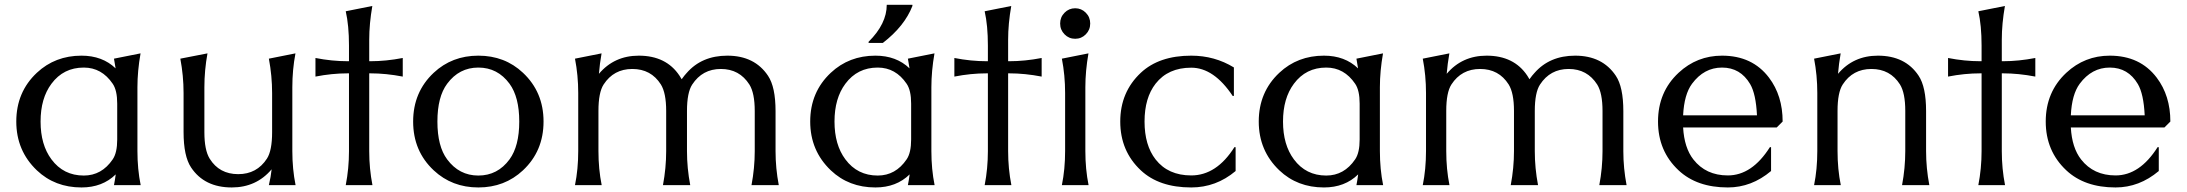

<svg xmlns="http://www.w3.org/2000/svg" viewBox="-20 -782 9236 811"><path d="M574.2 0H461.4Q465.8 -22 468.8 -45.4Q412.6 9.8 324.2 9.8Q211.9 9.8 135.7 -62.5Q48.8 -145.5 48.8 -268.6Q48.8 -393.1 135.7 -474.6Q212.9 -546.9 324.2 -546.9Q412.6 -546.9 468.3 -493.2Q465.3 -514.2 461.4 -534.2L573.7 -556.6Q560.5 -481.9 560.5 -413.6V-144Q560.5 -67.4 574.2 0ZM334 -40.5Q409.7 -40.5 456.1 -108.9Q475.1 -136.7 475.1 -192.9V-344.2Q475.1 -400.4 456.1 -428.2Q409.7 -496.6 334 -496.6Q248 -496.6 197.3 -428.2Q151.4 -366.7 151.4 -268.6Q151.4 -170.4 197.3 -108.9Q248 -40.5 334 -40.5Z M1228.5 0Q1228.5 0 1115.7 0Q1124 -34.7 1127.4 -66.9Q1062.5 9.8 959 9.8Q843.3 9.8 787.1 -74.7Q755.4 -122.1 755.4 -224.1V-389.2Q755.4 -461.9 741.7 -534.2L856.4 -556.6Q843.3 -484.9 843.3 -413.6V-223.6Q843.3 -147.9 865.7 -111.8Q906.2 -46.4 986.3 -46.4Q1064.9 -46.4 1107.4 -111.8Q1129.4 -145.5 1129.4 -223.6V-388.7Q1129.4 -461.4 1115.7 -534.2L1228 -556.6Q1214.8 -487.3 1214.8 -413.6V-144Q1214.8 -67.9 1228.5 0Z M1440.4 0Q1454.1 -70.3 1454.1 -143.6V-472.2H1449.2Q1381.8 -472.2 1312.5 -458.5V-537.1Q1381.3 -523.4 1449.2 -523.4H1454.1V-589.8Q1454.1 -674.3 1440.4 -734.4L1552.7 -756.8Q1539.6 -681.2 1539.6 -614.7V-523.4H1544.4Q1610.8 -523.4 1681.2 -537.1V-458.5Q1610.4 -472.2 1544.4 -472.2H1539.6V-143.6Q1539.6 -69.8 1553.2 0Z M1812 -62.5Q1725.1 -144 1725.1 -268.6Q1725.1 -393.1 1812 -474.6Q1889.2 -546.9 2000.5 -546.9Q2112.3 -546.9 2189 -474.6Q2275.9 -393.1 2275.9 -268.6Q2275.9 -144 2189 -62.5Q2111.8 9.8 2000.5 9.8Q1889.2 9.8 1812 -62.5ZM2000.5 -40.5Q2082 -40.5 2132.3 -108.9Q2173.3 -165 2173.3 -268.6Q2173.3 -372.1 2132.3 -428.2Q2082 -496.6 2000.5 -496.6Q1919.4 -496.6 1868.7 -428.2Q1827.6 -373 1827.6 -268.6Q1827.6 -164.1 1868.7 -108.9Q1919.4 -40.5 2000.5 -40.5Z M2408.7 0Q2422.4 -66.9 2422.4 -144V-389.2Q2422.4 -463.9 2408.7 -534.2L2521 -556.6Q2513.2 -512.2 2509.8 -470.2Q2574.7 -546.9 2678.2 -546.9Q2793.9 -546.9 2850.1 -462.4Q2855 -455.1 2859.4 -447.3Q2871.6 -464.4 2880.4 -473.6Q2944.3 -546.9 3052.2 -546.9Q3167.5 -546.9 3224.1 -461.9Q3255.9 -414.6 3255.9 -312.5V-143.1Q3255.9 -71.8 3269.5 0H3154.3Q3168 -72.3 3168 -143.6V-313Q3168 -388.7 3145.5 -424.8Q3103.5 -490.7 3024.9 -490.7Q2946.8 -490.7 2903.8 -424.8Q2881.8 -391.1 2881.8 -313V-143.6Q2881.8 -71.8 2895.5 0H2780.3Q2793.9 -72.3 2793.9 -144V-313.5Q2793.9 -389.2 2771.5 -425.3Q2730 -490.7 2650.9 -490.7Q2572.3 -490.7 2529.8 -425.3Q2507.8 -391.6 2507.8 -313.5V-144Q2507.8 -67.4 2521.5 0Z M3834 -761.7V-756.8Q3800.8 -671.4 3709 -600.6H3648.9V-605.5Q3725.6 -681.6 3725.6 -761.7ZM3927.7 0H3814.9Q3819.3 -22 3822.3 -45.4Q3766.1 9.8 3677.7 9.8Q3565.4 9.8 3489.3 -62.5Q3402.3 -145.5 3402.3 -268.6Q3402.3 -393.1 3489.3 -474.6Q3566.4 -546.9 3677.7 -546.9Q3766.1 -546.9 3821.8 -493.2Q3818.8 -514.2 3814.9 -534.2L3927.2 -556.6Q3914.1 -481.9 3914.1 -413.6V-144Q3914.1 -67.4 3927.7 0ZM3687.5 -40.5Q3763.2 -40.5 3809.6 -108.9Q3828.6 -136.7 3828.6 -192.9V-344.2Q3828.6 -400.4 3809.6 -428.2Q3763.2 -496.6 3687.5 -496.6Q3601.6 -496.6 3550.8 -428.2Q3504.9 -366.7 3504.9 -268.6Q3504.9 -170.4 3550.8 -108.9Q3601.6 -40.5 3687.5 -40.5Z M4139.2 0Q4152.8 -70.3 4152.8 -143.6V-472.2H4147.9Q4080.6 -472.2 4011.2 -458.5V-537.1Q4080.1 -523.4 4147.9 -523.4H4152.8V-589.8Q4152.8 -674.3 4139.2 -734.4L4251.5 -756.8Q4238.3 -681.2 4238.3 -614.7V-523.4H4243.2Q4309.6 -523.4 4379.9 -537.1V-458.5Q4309.1 -472.2 4243.2 -472.2H4238.3V-143.6Q4238.3 -69.8 4252 0Z M4476.6 -728.3Q4495.1 -747.1 4521.5 -747.1Q4547.9 -747.1 4566.4 -728.3Q4585 -709.5 4585 -682.6Q4585 -655.8 4566.4 -637Q4547.9 -618.2 4521.5 -618.2Q4495.1 -618.2 4476.6 -637Q4458 -655.8 4458 -682.6Q4458 -709.5 4476.6 -728.3ZM4465.3 0Q4479 -66.9 4479 -144V-389.2Q4479 -463.9 4465.3 -534.2L4577.6 -556.6Q4564.5 -481.9 4564.5 -413.6V-144Q4564.5 -67.4 4578.1 0Z M5011.7 9.8Q4876 9.8 4798.8 -62.5Q4711.9 -144 4711.9 -268.6Q4711.9 -393.1 4798.8 -474.6Q4876 -546.9 5011.7 -546.9Q5110.4 -546.9 5191.9 -497.1V-377L5187 -376.5Q5107.4 -496.1 5011.7 -496.1Q4914.1 -496.1 4861.3 -428.7Q4814.5 -368.7 4814.5 -268.6Q4814.5 -168.5 4861.3 -108.4Q4914.1 -41 5011.7 -41Q5118.7 -41 5194.3 -160.6L5199.2 -160.2V-59.6Q5116.7 9.8 5011.7 9.8Z M5822.3 0H5709.5Q5713.9 -22 5716.8 -45.4Q5660.6 9.8 5572.3 9.8Q5460 9.8 5383.8 -62.5Q5296.9 -145.5 5296.9 -268.6Q5296.9 -393.1 5383.8 -474.6Q5460.9 -546.9 5572.3 -546.9Q5660.6 -546.9 5716.3 -493.2Q5713.4 -514.2 5709.5 -534.2L5821.8 -556.6Q5808.6 -481.9 5808.6 -413.6V-144Q5808.6 -67.4 5822.3 0ZM5582 -40.5Q5657.7 -40.5 5704.1 -108.9Q5723.1 -136.7 5723.1 -192.9V-344.2Q5723.1 -400.4 5704.1 -428.2Q5657.7 -496.6 5582 -496.6Q5496.1 -496.6 5445.3 -428.2Q5399.4 -366.7 5399.4 -268.6Q5399.4 -170.4 5445.3 -108.9Q5496.1 -40.5 5582 -40.5Z M5989.7 0Q6003.4 -66.9 6003.4 -144V-389.2Q6003.4 -463.9 5989.7 -534.2L6102.1 -556.6Q6094.2 -512.2 6090.8 -470.2Q6155.8 -546.9 6259.3 -546.9Q6375 -546.9 6431.2 -462.4Q6436 -455.1 6440.4 -447.3Q6452.6 -464.4 6461.4 -473.6Q6525.4 -546.9 6633.3 -546.9Q6748.5 -546.9 6805.2 -461.9Q6836.9 -414.6 6836.9 -312.5V-143.1Q6836.9 -71.8 6850.6 0H6735.4Q6749 -72.3 6749 -143.6V-313Q6749 -388.7 6726.6 -424.8Q6684.6 -490.7 6606 -490.7Q6527.8 -490.7 6484.9 -424.8Q6462.9 -391.1 6462.9 -313V-143.6Q6462.9 -71.8 6476.6 0H6361.3Q6375 -72.3 6375 -144V-313.5Q6375 -389.2 6352.5 -425.3Q6311 -490.7 6231.9 -490.7Q6153.3 -490.7 6110.8 -425.3Q6088.9 -391.6 6088.9 -313.5V-144Q6088.9 -67.4 6102.5 0Z M7278.3 9.8Q7147.5 9.8 7070.3 -62.5Q6983.4 -144 6983.4 -268.6Q6983.4 -393.6 7070.3 -474.6Q7147.9 -546.9 7253.9 -546.9Q7381.8 -546.9 7452.1 -454.1Q7509.8 -377.9 7509.8 -268.6L7484.9 -243.7H7089.4Q7094.2 -157.7 7132.8 -108.4Q7185.5 -41 7278.3 -41Q7380.4 -41 7456.1 -160.6L7460.9 -160.2V-59.6Q7378.4 9.8 7278.3 9.8ZM7089.4 -294.9H7401.4Q7397 -385.3 7372.6 -426.8Q7331.5 -496.6 7253.9 -496.6Q7177.7 -496.6 7127 -428.2Q7093.8 -383.3 7089.4 -294.9Z M7642.6 0Q7656.2 -66.9 7656.2 -144V-389.2Q7656.2 -463.9 7642.6 -534.2L7754.9 -556.6Q7747.1 -512.2 7743.7 -470.2Q7808.6 -546.9 7912.1 -546.9Q8027.8 -546.9 8084 -462.4Q8115.7 -415 8115.7 -313V-143.6Q8115.7 -71.8 8129.4 0H8014.2Q8027.8 -72.3 8027.8 -144V-313.5Q8027.8 -389.2 8005.4 -425.3Q7963.9 -490.7 7884.8 -490.7Q7806.2 -490.7 7763.7 -425.3Q7741.7 -391.6 7741.7 -313.5V-144Q7741.7 -67.4 7755.4 0Z M8336.4 0Q8350.1 -70.3 8350.1 -143.6V-472.2H8345.2Q8277.8 -472.2 8208.5 -458.5V-537.1Q8277.3 -523.4 8345.2 -523.4H8350.1V-589.8Q8350.1 -674.3 8336.4 -734.4L8448.7 -756.8Q8435.5 -681.2 8435.5 -614.7V-523.4H8440.4Q8506.8 -523.4 8577.1 -537.1V-458.5Q8506.3 -472.2 8440.4 -472.2H8435.5V-143.6Q8435.5 -69.8 8449.2 0Z M8916 9.8Q8785.2 9.8 8708 -62.5Q8621.1 -144 8621.1 -268.6Q8621.1 -393.6 8708 -474.6Q8785.6 -546.9 8891.6 -546.9Q9019.5 -546.9 9089.8 -454.1Q9147.5 -377.9 9147.5 -268.6L9122.6 -243.7H8727.1Q8731.9 -157.7 8770.5 -108.4Q8823.2 -41 8916 -41Q9018.1 -41 9093.8 -160.6L9098.6 -160.2V-59.6Q9016.1 9.8 8916 9.8ZM8727.1 -294.9H9039.1Q9034.7 -385.3 9010.3 -426.8Q8969.2 -496.6 8891.6 -496.6Q8815.4 -496.6 8764.6 -428.2Q8731.4 -383.3 8727.1 -294.9Z"/></svg>

Font: Classica
Style: Book
Weight: 400
Designer: Wojciech Kalinowski "wmk69" (wmk69@o2.pl)
Foundry: Wojciech Kalinowski "wmk69" (wmk69@o2.pl)
Version: Version 2.1.1; 2021-05-14